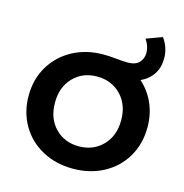

<svg xmlns="http://www.w3.org/2000/svg" viewBox="-104 -785 852 888"><g transform="rotate(15 322.5 -341.0)"><path d="M607 -267Q607 -188 570.5 -125.5Q534 -63 469 -28Q404 7 322 7Q241 7 176 -28Q111 -63 74.5 -125.5Q38 -188 38 -267Q38 -346 75 -408Q112 -470 177 -505Q242 -540 324 -540Q353 -540 391 -536Q399 -535 414.5 -534Q430 -533 443 -533Q477 -533 495 -551.5Q513 -570 513 -599Q513 -631 492 -661L568 -689Q599 -646 599 -595Q599 -551 578 -519Q557 -487 519 -470Q561 -433 584 -381Q607 -329 607 -267ZM481 -267Q481 -342 436 -388Q391 -434 322 -434Q253 -434 208.5 -388Q164 -342 164 -267Q164 -192 208.5 -146Q253 -100 322 -100Q391 -100 436 -146Q481 -192 481 -267Z"/></g></svg>

Font: Montserrat Alternates SemiBold
Style: Regular
Weight: 600
Designer: Julieta Ulanovsky
Foundry: Julieta Ulanovsky
Version: Version 7.200